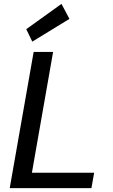

<svg xmlns="http://www.w3.org/2000/svg" viewBox="-20 -967 581 987"><path d="M30 0 153 -700H253L144 -79H464L450 0ZM146 -753 115 -817 296 -947 337 -870Z"/></svg>

Font: DM Sans 11pt Medium
Style: Italic
Weight: 500
Italic angle: -10°
Version: Version 4.004;gftools[0.9.30]